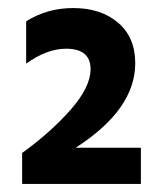

<svg xmlns="http://www.w3.org/2000/svg" viewBox="-20 -849 405 477"><path d="M330 -392H35V-469Q107 -521 156 -577Q205 -633 205 -677Q205 -728 144 -728Q97 -728 45 -691V-796Q97 -829 162 -829Q231 -829 273.5 -792.5Q316 -756 316 -692Q316 -577 168 -482H330Z"/></svg>

Font: Hind Guntur
Style: Bold
Weight: 700
Designer: Manushi Parikh, Hitesh Malaviya
Foundry: Indian Type Foundry
Version: Version 1.002;PS 1.0;hotconv 1.0.86;makeotf.lib2.5.63406; tt